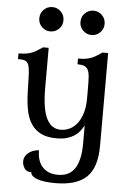

<svg xmlns="http://www.w3.org/2000/svg" viewBox="-61 -719 689 1013"><g transform="rotate(5 283.5 -212.0)"><path d="M84 -226Q83 -280 81.5 -311.5Q80 -343 74 -359.5Q68 -376 55 -380.5Q42 -385 18 -385V-415Q43 -415 60.5 -418Q78 -421 92 -427Q106 -433 118 -441Q130 -449 144 -458H174V-247Q174 -187 181 -146Q188 -105 201.5 -80Q215 -55 233.5 -44Q252 -33 275 -33Q297 -33 319 -42.5Q341 -52 359 -73.5Q377 -95 388 -129Q399 -163 399 -212V-261Q399 -298 397.5 -322.5Q396 -347 389 -360.5Q382 -374 369 -379.5Q356 -385 333 -385V-415Q358 -415 375.5 -418Q393 -421 407 -427Q421 -433 433 -441Q445 -449 459 -458H489V33Q489 149 436 199.5Q383 250 271 250Q207 250 173.5 237Q140 224 140 204Q114 204 103 186.5Q92 169 92 151Q92 134 100 121.5Q108 109 120 101Q132 93 145.5 89Q159 85 170 85Q170 110 176 131.5Q182 153 195.5 169.5Q209 186 230 195.5Q251 205 281 205Q308 205 329.5 196Q351 187 366.5 166Q382 145 390.5 111Q399 77 399 27V-66Q389 -49 377.5 -34.5Q366 -20 349.5 -9.5Q333 1 310.5 7.5Q288 14 257 14Q208 14 175.5 -1.5Q143 -17 122.5 -47.5Q102 -78 93.5 -123Q85 -168 84 -226ZM111 -609Q111 -637 130 -655.5Q149 -674 175 -674Q201 -674 220 -655.5Q239 -637 239 -609Q239 -582 220 -563.5Q201 -545 175 -545Q149 -545 130 -563.5Q111 -582 111 -609ZM329 -609Q329 -637 348 -655.5Q367 -674 393 -674Q419 -674 438 -655.5Q457 -637 457 -609Q457 -582 438 -563.5Q419 -545 393 -545Q367 -545 348 -563.5Q329 -582 329 -609Z"/></g></svg>

Font: Milonga
Style: Regular
Weight: 400
Designer: Pablo Impallari, Brenda Gallo, Rodrigo Fuenzalida
Foundry: Pablo Impallari, Brenda Gallo, Rodrigo Fuenzalida
Version: Version 1.000; ttfautohint (v0.93) -l 8 -r 50 -G 200 -x 14 -